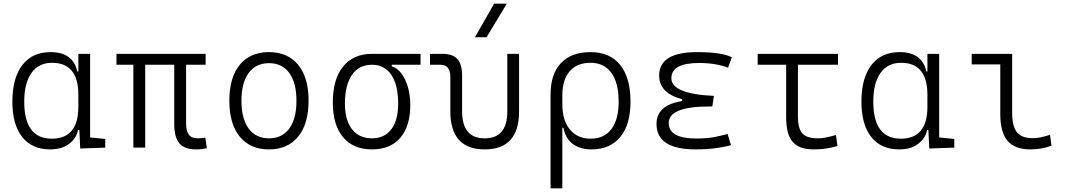

<svg xmlns="http://www.w3.org/2000/svg" viewBox="-20 -815 5899 1060"><path d="M256.3 9.8Q157.2 9.8 102.8 -58.3Q48.3 -126.5 48.3 -253.9Q48.3 -384.3 103.3 -455.8Q158.2 -527.3 258.8 -527.3Q323.7 -527.3 360.4 -498.8Q397 -470.2 406.2 -420.4H412.6V-517.6H477.5V-56.2L561 -47.9V0L422.9 4.9L418 -97.2H410.6Q402.8 -52.7 362.5 -21.5Q322.3 9.8 256.3 9.8ZM412.6 -226.1V-291.5Q412.6 -468.3 267.1 -468.3Q193.4 -468.3 153.6 -412.1Q113.8 -356 113.8 -253.9Q113.8 -49.3 266.1 -49.3Q412.6 -49.3 412.6 -226.1Z M1062 9.8Q998.5 9.8 970.2 -23.9Q941.9 -57.6 941.9 -131.8V-457.5H781.7V0H716.3V-457.5H623V-517.6H1115.2V-457.5H1007.3V-136.7Q1007.3 -91.8 1022.5 -71.5Q1037.6 -51.3 1074.7 -51.3Q1081.5 -51.3 1090.8 -52.2Q1100.1 -53.2 1113.8 -55.2L1122.1 3.4Q1106.9 6.8 1093.5 8.3Q1080.1 9.8 1062 9.8Z M1464.8 9.8Q1361.3 9.8 1303.7 -60.5Q1246.1 -130.9 1246.1 -258.8Q1246.1 -387.2 1303.7 -457.3Q1361.3 -527.3 1464.8 -527.3Q1568.4 -527.3 1626 -457.3Q1683.6 -387.2 1683.6 -258.8Q1683.6 -130.9 1626 -60.5Q1568.4 9.8 1464.8 9.8ZM1464.8 -51.3Q1537.6 -51.3 1577.1 -105.5Q1616.7 -159.7 1616.7 -258.8Q1616.7 -357.9 1577.1 -412.1Q1537.6 -466.3 1464.8 -466.3Q1392.6 -466.3 1352.8 -412.1Q1313 -357.9 1313 -258.8Q1313 -159.7 1352.8 -105.5Q1392.6 -51.3 1464.8 -51.3Z M2033.7 9.8Q1930.2 9.8 1873.8 -57.9Q1817.4 -125.5 1817.4 -249Q1817.4 -377.4 1874 -447.5Q1930.7 -517.6 2033.7 -517.6H2301.8V-457.5H2143.1V-448.7Q2172.4 -440.4 2195.3 -410.4Q2218.3 -380.4 2231.7 -335.2Q2245.1 -290 2245.1 -235.8Q2245.1 -118.2 2189.9 -54.2Q2134.8 9.8 2033.7 9.8ZM2033.7 -51.3Q2102.5 -51.3 2140.4 -101.3Q2178.2 -151.4 2178.2 -242.7Q2178.2 -345.7 2140.6 -401.6Q2103 -457.5 2033.7 -457.5Q1961.9 -457.5 1923.1 -401.6Q1884.3 -345.7 1884.3 -242.7Q1884.3 -151.4 1923.6 -101.3Q1962.9 -51.3 2033.7 -51.3Z M2656.2 9.8Q2466.3 9.8 2466.3 -200.2V-389.2Q2466.3 -457.5 2411.6 -457.5H2354V-517.6H2423.3Q2480 -517.6 2505.6 -488.8Q2531.2 -460 2531.2 -397V-200.2Q2531.2 -51.3 2656.2 -51.3Q2780.8 -51.3 2780.8 -200.2V-517.6H2845.7V-200.2Q2845.7 9.8 2656.2 9.8ZM2602.1 -609.4 2708 -794.9H2778.3L2666 -609.4Z M3244.6 9.8Q3183.6 9.8 3142.8 -20Q3102.1 -49.8 3090.3 -109.9H3084.5V224.6H3019.5V-292Q3019.5 -405.8 3076.7 -466.6Q3133.8 -527.3 3240.2 -527.3Q3346.7 -527.3 3403.8 -456.5Q3460.9 -385.7 3460.9 -253.9Q3460.9 -127.4 3404.5 -58.8Q3348.1 9.8 3244.6 9.8ZM3084.5 -240.7Q3084.5 -149.4 3126.7 -99.4Q3168.9 -49.3 3241.2 -49.3Q3315.4 -49.3 3355.5 -102.3Q3395.5 -155.3 3395.5 -253.9Q3395.5 -357.4 3355.2 -412.8Q3314.9 -468.3 3240.2 -468.3Q3165.5 -468.3 3125 -421.4Q3084.5 -374.5 3084.5 -287.6Z M3821.3 9.8Q3604.5 9.8 3604.5 -130.4Q3604.5 -235.4 3746.1 -256.8V-267.1Q3619.1 -300.8 3619.1 -397.9Q3619.1 -527.3 3829.1 -527.3Q3961.9 -527.3 4020.5 -499L3999.5 -441.4Q3931.2 -467.3 3839.8 -467.3Q3686.5 -467.3 3686.5 -383.3Q3686.5 -296.4 3921.4 -285.6L3912.6 -227.1H3895.5Q3671.9 -227.1 3671.9 -135.3Q3671.9 -50.3 3825.2 -50.3Q3885.7 -50.3 3925.8 -58.6Q3965.8 -66.9 3997.1 -75.2L4015.6 -13.7Q3978 -2.9 3929 3.4Q3879.9 9.8 3821.3 9.8Z M4471.2 9.8Q4391.6 9.8 4356 -32Q4320.3 -73.7 4320.3 -166.5V-457.5H4163.1V-517.6H4606.4V-457.5H4385.3V-168.5Q4385.3 -106.9 4409.4 -79.1Q4433.6 -51.3 4494.1 -51.3Q4533.7 -51.3 4595.2 -69.8L4603.5 -9.3Q4569.3 1 4538.3 5.4Q4507.3 9.8 4471.2 9.8Z M4943.8 9.8Q4844.7 9.8 4790.3 -58.3Q4735.8 -126.5 4735.8 -253.9Q4735.8 -384.3 4790.8 -455.8Q4845.7 -527.3 4946.3 -527.3Q5011.2 -527.3 5047.9 -498.8Q5084.5 -470.2 5093.8 -420.4H5100.1V-517.6H5165V-56.2L5248.5 -47.9V0L5110.4 4.9L5105.5 -97.2H5098.1Q5090.3 -52.7 5050 -21.5Q5009.8 9.8 4943.8 9.8ZM5100.1 -226.1V-291.5Q5100.1 -468.3 4954.6 -468.3Q4880.9 -468.3 4841.1 -412.1Q4801.3 -356 4801.3 -253.9Q4801.3 -49.3 4953.6 -49.3Q5100.1 -49.3 5100.1 -226.1Z M5669.4 9.8Q5582.5 9.8 5542.5 -37.4Q5502.4 -84.5 5502.4 -185.5V-459.5H5344.7V-517.6H5567.9V-190.4Q5567.9 -119.1 5593.8 -85.7Q5619.6 -52.2 5682.1 -52.2Q5719.7 -52.2 5776.9 -70.8L5785.2 -10.7Q5729 9.8 5669.4 9.8Z"/></svg>

Font: CaskaydiaMono NF Light
Style: Regular
Weight: 300
Designer: Aaron Bell
Foundry: Saja Typeworks
Version: Version 2111.001; ttfautohint (v1.8.4);Nerd Fonts 3.1.1